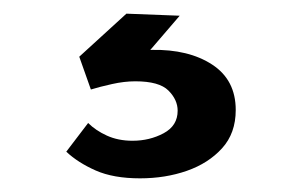

<svg xmlns="http://www.w3.org/2000/svg" viewBox="-20 -29 437 281"><path d="M109 151Q120 162 136.5 169.5Q153 177 174 177Q199 177 219.5 166Q240 155 240 133Q240 117 226.5 103.5Q213 90 178 90Q162 90 144 94Q126 98 113 102L96 54L165 -9L243 -6L170 79L148 54Q159 49 173.5 47Q188 45 202 44Q256 43 290.5 65.5Q325 88 325 132Q325 166 305 188Q285 210 253.5 221Q222 232 185 232Q146 232 120 220.5Q94 209 77 193Z"/></svg>

Font: Reem Kufi Fun
Style: Regular
Weight: 400
Designer: Khaled Hosny
Version: Version 1.005